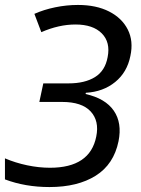

<svg xmlns="http://www.w3.org/2000/svg" viewBox="-29 -746 571 776"><path d="M171 10Q73 10 -9 -21V-106Q33 -88 80.5 -78Q128 -68 173 -68Q335 -68 360 -194Q373 -257 337.5 -295.5Q302 -334 222 -334H130L146 -409H248Q314 -409 355 -434.5Q396 -460 406 -515Q418 -575 382.5 -611Q347 -647 276 -647Q209 -647 138 -616L110 -690Q148 -707 194 -716.5Q240 -726 286 -726Q360 -726 412 -699.5Q464 -673 487.5 -626.5Q511 -580 498 -520Q485 -454 436.5 -414.5Q388 -375 318 -371L317 -366Q397 -348 431 -298.5Q465 -249 450 -175Q431 -82 358 -36Q285 10 171 10Z"/></svg>

Font: Noto Sans
Style: Italic
Weight: 400
Italic angle: -12°
Designer: Monotype Design Team
Foundry: Monotype Imaging Inc.
Version: Version 2.013; ttfautohint (v1.8.4.7-5d5b)